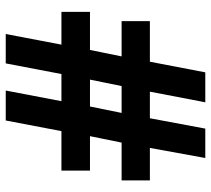

<svg xmlns="http://www.w3.org/2000/svg" viewBox="-54 -700 753 686"><g transform="rotate(-90 323.0 -356.5)"><path d="M488 -412 465 -299H591V-198H446L408 0H301L339 -198H244L207 0H102L138 -198H22V-299H157L180 -412H57V-514H198L236 -713H343L305 -514H402L440 -713H545L507 -514H624V-412ZM263 -299H359L382 -412H286Z"/></g></svg>

Font: Noto Sans Myanmar
Style: Regular
Weight: 400
Designer: Monotype Design Team
Foundry: Monotype Imaging Inc.
Version: Version 2.107